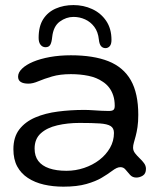

<svg xmlns="http://www.w3.org/2000/svg" viewBox="-20 -674 620 738"><path d="M223.5 43.5Q183.5 43.5 148.8 35.5Q114 27.5 87.5 10.2Q61 -7 46.2 -34.2Q31.5 -61.5 31.5 -100.5Q31.5 -147 54.2 -176.5Q77 -206 115.5 -222.5Q154 -239 202.8 -245.2Q251.5 -251.5 303 -251.5Q320 -251.5 337.8 -250.2Q355.5 -249 371.2 -248.2Q387 -247.5 398 -247.5Q411.5 -247.5 416.2 -251.8Q421 -256 421 -267Q421 -289.5 415.2 -307Q409.5 -324.5 399 -338Q388.5 -351.5 374 -360.5Q351.5 -376 320 -382.5Q288.5 -389 252.5 -389Q210.5 -389 180 -380Q149.5 -371 127.8 -361.8Q106 -352.5 89.5 -352.5Q70 -352.5 59.8 -359Q49.5 -365.5 49.5 -379.5Q49.5 -395.5 64.8 -410.2Q80 -425 107.2 -436.5Q134.5 -448 171.8 -454.8Q209 -461.5 252.5 -461.5Q339 -461.5 396.5 -438.8Q454 -416 482.8 -365.8Q511.5 -315.5 511.5 -232.5Q511.5 -205.5 508.5 -185.5Q505.5 -165.5 501.5 -150.8Q497.5 -136 494.5 -125.5Q491.5 -115 491.5 -106.5Q491.5 -95 499 -85.2Q506.5 -75.5 516.2 -66.2Q526 -57 533.5 -47Q541 -37 541 -25Q541 -6.5 529 1Q517 8.5 504 8.5Q489.5 8.5 480.2 -1.5Q471 -11.5 463 -21.5Q455 -31.5 443 -31.5Q436 -31.5 428.2 -28Q420.5 -24.5 408.5 -15.5Q394 -4.5 371 9.2Q348 23 312.2 33.2Q276.5 43.5 223.5 43.5ZM235.5 -17.5Q270.5 -17.5 303.2 -28.5Q336 -39.5 361.8 -59.2Q387.5 -79 402.8 -105.5Q418 -132 418 -163Q418 -181.5 405.2 -189.5Q392.5 -197.5 363.8 -199.5Q335 -201.5 286 -201.5Q239.5 -201.5 200 -192.2Q160.5 -183 136.8 -161.5Q113 -140 113 -103Q113 -74 127.2 -55.2Q141.5 -36.5 169 -27Q196.5 -17.5 235.5 -17.5ZM155 -492.5Q143.5 -492.5 136 -501.8Q128.5 -511 128.5 -528.5Q128.5 -573 146.2 -600.5Q164 -628 194.5 -641.2Q225 -654.5 262.5 -654.5Q301 -654.5 334.2 -639.2Q367.5 -624 388 -594Q408.5 -564 408.5 -520.5Q408.5 -504 401.8 -496.5Q395 -489 385.5 -489Q375.5 -489 368.8 -496.2Q362 -503.5 360 -522Q357 -551.5 342.5 -570.8Q328 -590 307 -599.5Q286 -609 262.5 -609Q234.5 -609 209.8 -591Q185 -573 180.5 -531Q178.5 -510.5 173 -501.5Q167.5 -492.5 155 -492.5Z"/></svg>

Font: Gluten Light
Style: Regular
Weight: 300
Designer: Tyler Finck
Foundry: Etcetera Type Company
Version: Version 1.300